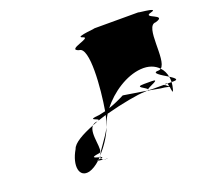

<svg xmlns="http://www.w3.org/2000/svg" viewBox="-99 -878 839 779"><g transform="rotate(-20 320.5 -488.5)"><path d="M141 -325C105 -264 115 -208 163 -220C177 -224 194 -234 210 -249C207 -250 207 -251 213 -252L221 -260C206 -265 180 -270 224 -276C249 -276 213 -363 240 -391C189 -371 148 -348 141 -325ZM291 -697C240 -714 362 -729 323 -741C284 -753 412 -759 372 -759H578C536 -759 665 -753 618 -741C570 -729 683 -714 622 -697C572 -697 612 -540 577 -513C560 -531 534 -542 499 -539C437 -534 368 -489 326 -434C349 -442 372 -452 395 -464L495 -448C492 -448 489 -447 483 -447C455 -447 383 -434 312 -415C306 -406 302 -397 298 -388C296 -380 292 -372 289 -365C292 -372 294 -380 296 -387C298 -394 301 -403 303 -413C290 -409 277 -405 266 -401C285 -409 210 -416 279 -422C288 -424 296 -426 306 -428C322 -520 337 -697 291 -697ZM240 -391C245 -396 252 -400 262 -400C263 -400 264 -401 265 -401C257 -398 248 -394 240 -391ZM210 -249 213 -252C215 -253 220 -253 225 -254C226 -250 228 -248 233 -246C224 -247 215 -248 210 -249ZM221 -260 226 -266 224 -260ZM266 -401H265ZM224 -260C223 -258 225 -256 225 -254H228C235 -256 230 -258 224 -260ZM226 -266C250 -293 275 -328 289 -365C268 -324 235 -288 226 -266ZM233 -246C237 -245 242 -244 249 -244C257 -244 245 -245 233 -246ZM492 -478C446 -478 497 -461 500 -452C508 -461 566 -478 524 -478ZM495 -448 549 -438C555 -438 575 -435 586 -431C589 -415 589 -398 595 -418C598 -428 599 -438 600 -447H581C584 -444 584 -439 585 -433C579 -438 571 -446 567 -446C567 -447 570 -447 570 -447H515C505 -447 500 -448 500 -450C499 -449 497 -448 495 -448ZM500 -452V-450ZM565 -509C533 -509 570 -488 598 -471C595 -487 588 -502 577 -513C573 -510 570 -509 565 -509ZM570 -447C575 -450 579 -450 581 -447ZM598 -471C618 -458 632 -447 609 -447H600C600 -455 600 -463 598 -471ZM589 -430C590 -429 591 -429 592 -428C593 -426 591 -428 589 -430Z"/></g></svg>

Font: bitstorm
Style: extobl
Weight: 400
Version: Version 0.2